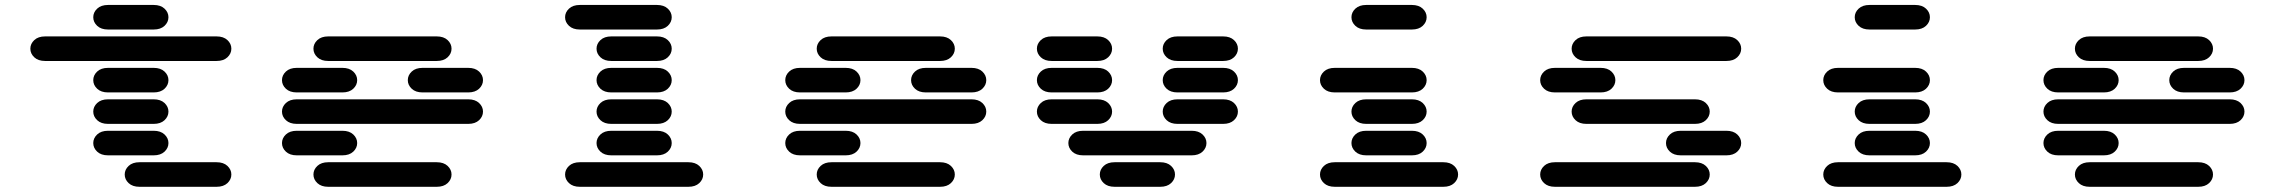

<svg xmlns="http://www.w3.org/2000/svg" viewBox="-20 -756 9040 763"><path d="M534.2 -13.7H840.8Q868.2 -13.7 883.8 -28.3Q899.4 -43 899.4 -62.5Q899.4 -82 883.8 -96.7Q868.2 -111.3 840.8 -111.3H534.2Q506.8 -111.3 491.2 -96.7Q475.6 -82 475.6 -62.5Q475.6 -43 491.2 -28.3Q506.8 -13.7 534.2 -13.7ZM409.2 -138.7H590.8Q618.2 -138.7 633.8 -153.3Q649.4 -168 649.4 -187.5Q649.4 -207 633.8 -221.7Q618.2 -236.3 590.8 -236.3H409.2Q381.8 -236.3 366.2 -221.7Q350.6 -207 350.6 -187.5Q350.6 -168 366.2 -153.3Q381.8 -138.7 409.2 -138.7ZM409.2 -263.7H590.8Q618.2 -263.7 633.8 -278.3Q649.4 -293 649.4 -312.5Q649.4 -332 633.8 -346.7Q618.2 -361.3 590.8 -361.3H409.2Q381.8 -361.3 366.2 -346.7Q350.6 -332 350.6 -312.5Q350.6 -293 366.2 -278.3Q381.8 -263.7 409.2 -263.7ZM409.2 -388.7H590.8Q618.2 -388.7 633.8 -403.3Q649.4 -418 649.4 -437.5Q649.4 -457 633.8 -471.7Q618.2 -486.3 590.8 -486.3H409.2Q381.8 -486.3 366.2 -471.7Q350.6 -457 350.6 -437.5Q350.6 -418 366.2 -403.3Q381.8 -388.7 409.2 -388.7ZM159.2 -513.7H840.8Q868.2 -513.7 883.8 -528.3Q899.4 -543 899.4 -562.5Q899.4 -582 883.8 -596.7Q868.2 -611.3 840.8 -611.3H159.2Q131.8 -611.3 116.2 -596.7Q100.6 -582 100.6 -562.5Q100.6 -543 116.2 -528.3Q131.8 -513.7 159.2 -513.7ZM409.2 -638.7H590.8Q618.2 -638.7 633.8 -653.3Q649.4 -668 649.4 -687.5Q649.4 -707 633.8 -721.7Q618.2 -736.3 590.8 -736.3H409.2Q381.8 -736.3 366.2 -721.7Q350.6 -707 350.6 -687.5Q350.6 -668 366.2 -653.3Q381.8 -638.7 409.2 -638.7Z M1284.2 -13.7H1715.8Q1743.2 -13.7 1758.8 -28.3Q1774.4 -43 1774.4 -62.5Q1774.4 -82 1758.8 -96.7Q1743.2 -111.3 1715.8 -111.3H1284.2Q1256.8 -111.3 1241.2 -96.7Q1225.6 -82 1225.6 -62.5Q1225.6 -43 1241.2 -28.3Q1256.8 -13.7 1284.2 -13.7ZM1159.2 -138.7H1340.8Q1368.2 -138.7 1383.8 -153.3Q1399.4 -168 1399.4 -187.5Q1399.4 -207 1383.8 -221.7Q1368.2 -236.3 1340.8 -236.3H1159.2Q1131.8 -236.3 1116.2 -221.7Q1100.6 -207 1100.6 -187.5Q1100.6 -168 1116.2 -153.3Q1131.8 -138.7 1159.2 -138.7ZM1159.2 -263.7H1840.8Q1868.2 -263.7 1883.8 -278.3Q1899.4 -293 1899.4 -312.5Q1899.4 -332 1883.8 -346.7Q1868.2 -361.3 1840.8 -361.3H1159.2Q1131.8 -361.3 1116.2 -346.7Q1100.6 -332 1100.6 -312.5Q1100.6 -293 1116.2 -278.3Q1131.8 -263.7 1159.2 -263.7ZM1159.2 -388.7H1340.8Q1368.2 -388.7 1383.8 -403.3Q1399.4 -418 1399.4 -437.5Q1399.4 -457 1383.8 -471.7Q1368.2 -486.3 1340.8 -486.3H1159.2Q1131.8 -486.3 1116.2 -471.7Q1100.6 -457 1100.6 -437.5Q1100.6 -418 1116.2 -403.3Q1131.8 -388.7 1159.2 -388.7ZM1659.2 -388.7H1840.8Q1868.2 -388.7 1883.8 -403.3Q1899.4 -418 1899.4 -437.5Q1899.4 -457 1883.8 -471.7Q1868.2 -486.3 1840.8 -486.3H1659.2Q1631.8 -486.3 1616.2 -471.7Q1600.6 -457 1600.6 -437.5Q1600.6 -418 1616.2 -403.3Q1631.8 -388.7 1659.2 -388.7ZM1284.2 -513.7H1715.8Q1743.2 -513.7 1758.8 -528.3Q1774.4 -543 1774.4 -562.5Q1774.4 -582 1758.8 -596.7Q1743.2 -611.3 1715.8 -611.3H1284.2Q1256.8 -611.3 1241.2 -596.7Q1225.6 -582 1225.6 -562.5Q1225.6 -543 1241.2 -528.3Q1256.8 -513.7 1284.2 -513.7Z M2284.2 -13.7H2715.8Q2743.2 -13.7 2758.8 -28.3Q2774.4 -43 2774.4 -62.5Q2774.4 -82 2758.8 -96.7Q2743.2 -111.3 2715.8 -111.3H2284.2Q2256.8 -111.3 2241.2 -96.7Q2225.6 -82 2225.6 -62.5Q2225.6 -43 2241.2 -28.3Q2256.8 -13.7 2284.2 -13.7ZM2409.2 -138.7H2590.8Q2618.2 -138.7 2633.8 -153.3Q2649.4 -168 2649.4 -187.5Q2649.4 -207 2633.8 -221.7Q2618.2 -236.3 2590.8 -236.3H2409.2Q2381.8 -236.3 2366.2 -221.7Q2350.6 -207 2350.6 -187.5Q2350.6 -168 2366.2 -153.3Q2381.8 -138.7 2409.2 -138.7ZM2409.2 -263.7H2590.8Q2618.2 -263.7 2633.8 -278.3Q2649.4 -293 2649.4 -312.5Q2649.4 -332 2633.8 -346.7Q2618.2 -361.3 2590.8 -361.3H2409.2Q2381.8 -361.3 2366.2 -346.7Q2350.6 -332 2350.6 -312.5Q2350.6 -293 2366.2 -278.3Q2381.8 -263.7 2409.2 -263.7ZM2409.2 -388.7H2590.8Q2618.2 -388.7 2633.8 -403.3Q2649.4 -418 2649.4 -437.5Q2649.4 -457 2633.8 -471.7Q2618.2 -486.3 2590.8 -486.3H2409.2Q2381.8 -486.3 2366.2 -471.7Q2350.6 -457 2350.6 -437.5Q2350.6 -418 2366.2 -403.3Q2381.8 -388.7 2409.2 -388.7ZM2409.2 -513.7H2590.8Q2618.2 -513.7 2633.8 -528.3Q2649.4 -543 2649.4 -562.5Q2649.4 -582 2633.8 -596.7Q2618.2 -611.3 2590.8 -611.3H2409.2Q2381.8 -611.3 2366.2 -596.7Q2350.6 -582 2350.6 -562.5Q2350.6 -543 2366.2 -528.3Q2381.8 -513.7 2409.2 -513.7ZM2284.2 -638.7H2590.8Q2618.2 -638.7 2633.8 -653.3Q2649.4 -668 2649.4 -687.5Q2649.4 -707 2633.8 -721.7Q2618.2 -736.3 2590.8 -736.3H2284.2Q2256.8 -736.3 2241.2 -721.7Q2225.6 -707 2225.6 -687.5Q2225.6 -668 2241.2 -653.3Q2256.8 -638.7 2284.2 -638.7Z M3284.2 -13.7H3715.8Q3743.2 -13.7 3758.8 -28.3Q3774.4 -43 3774.4 -62.5Q3774.4 -82 3758.8 -96.7Q3743.2 -111.3 3715.8 -111.3H3284.2Q3256.8 -111.3 3241.2 -96.7Q3225.6 -82 3225.6 -62.5Q3225.6 -43 3241.2 -28.3Q3256.8 -13.7 3284.2 -13.7ZM3159.2 -138.7H3340.8Q3368.2 -138.7 3383.8 -153.3Q3399.4 -168 3399.4 -187.5Q3399.4 -207 3383.8 -221.7Q3368.2 -236.3 3340.8 -236.3H3159.2Q3131.8 -236.3 3116.2 -221.7Q3100.6 -207 3100.6 -187.5Q3100.6 -168 3116.2 -153.3Q3131.8 -138.7 3159.2 -138.7ZM3159.2 -263.7H3840.8Q3868.2 -263.7 3883.8 -278.3Q3899.4 -293 3899.4 -312.5Q3899.4 -332 3883.8 -346.7Q3868.2 -361.3 3840.8 -361.3H3159.2Q3131.8 -361.3 3116.2 -346.7Q3100.6 -332 3100.6 -312.5Q3100.6 -293 3116.2 -278.3Q3131.8 -263.7 3159.2 -263.7ZM3159.2 -388.7H3340.8Q3368.2 -388.7 3383.8 -403.3Q3399.4 -418 3399.4 -437.5Q3399.4 -457 3383.8 -471.7Q3368.2 -486.3 3340.8 -486.3H3159.2Q3131.8 -486.3 3116.2 -471.7Q3100.6 -457 3100.6 -437.5Q3100.6 -418 3116.2 -403.3Q3131.8 -388.7 3159.2 -388.7ZM3659.2 -388.7H3840.8Q3868.2 -388.7 3883.8 -403.3Q3899.4 -418 3899.4 -437.5Q3899.4 -457 3883.8 -471.7Q3868.2 -486.3 3840.8 -486.3H3659.2Q3631.8 -486.3 3616.2 -471.7Q3600.6 -457 3600.6 -437.5Q3600.6 -418 3616.2 -403.3Q3631.8 -388.7 3659.2 -388.7ZM3284.2 -513.7H3715.8Q3743.2 -513.7 3758.8 -528.3Q3774.4 -543 3774.4 -562.5Q3774.4 -582 3758.8 -596.7Q3743.2 -611.3 3715.8 -611.3H3284.2Q3256.8 -611.3 3241.2 -596.7Q3225.6 -582 3225.6 -562.5Q3225.6 -543 3241.2 -528.3Q3256.8 -513.7 3284.2 -513.7Z M4409.2 -13.7H4590.8Q4618.2 -13.7 4633.8 -28.3Q4649.4 -43 4649.4 -62.5Q4649.4 -82 4633.8 -96.7Q4618.2 -111.3 4590.8 -111.3H4409.2Q4381.8 -111.3 4366.2 -96.7Q4350.6 -82 4350.6 -62.5Q4350.6 -43 4366.2 -28.3Q4381.8 -13.7 4409.2 -13.7ZM4284.2 -138.7H4715.8Q4743.2 -138.7 4758.8 -153.3Q4774.4 -168 4774.4 -187.5Q4774.4 -207 4758.8 -221.7Q4743.2 -236.3 4715.8 -236.3H4284.2Q4256.8 -236.3 4241.2 -221.7Q4225.6 -207 4225.6 -187.5Q4225.6 -168 4241.2 -153.3Q4256.8 -138.7 4284.2 -138.7ZM4159.2 -263.7H4340.8Q4368.2 -263.7 4383.8 -278.3Q4399.4 -293 4399.4 -312.5Q4399.4 -332 4383.8 -346.7Q4368.2 -361.3 4340.8 -361.3H4159.2Q4131.8 -361.3 4116.2 -346.7Q4100.6 -332 4100.6 -312.5Q4100.6 -293 4116.2 -278.3Q4131.8 -263.7 4159.2 -263.7ZM4659.2 -263.7H4840.8Q4868.2 -263.7 4883.8 -278.3Q4899.4 -293 4899.4 -312.5Q4899.4 -332 4883.8 -346.7Q4868.2 -361.3 4840.8 -361.3H4659.2Q4631.8 -361.3 4616.2 -346.7Q4600.6 -332 4600.6 -312.5Q4600.6 -293 4616.2 -278.3Q4631.8 -263.7 4659.2 -263.7ZM4159.2 -388.7H4340.8Q4368.2 -388.7 4383.8 -403.3Q4399.4 -418 4399.4 -437.5Q4399.4 -457 4383.8 -471.7Q4368.2 -486.3 4340.8 -486.3H4159.2Q4131.8 -486.3 4116.2 -471.7Q4100.6 -457 4100.6 -437.5Q4100.6 -418 4116.2 -403.3Q4131.8 -388.7 4159.2 -388.7ZM4659.2 -388.7H4840.8Q4868.2 -388.7 4883.8 -403.3Q4899.4 -418 4899.4 -437.5Q4899.4 -457 4883.8 -471.7Q4868.2 -486.3 4840.8 -486.3H4659.2Q4631.8 -486.3 4616.2 -471.7Q4600.6 -457 4600.6 -437.5Q4600.6 -418 4616.2 -403.3Q4631.8 -388.7 4659.2 -388.7ZM4159.2 -513.7H4340.8Q4368.2 -513.7 4383.8 -528.3Q4399.4 -543 4399.4 -562.5Q4399.4 -582 4383.8 -596.7Q4368.2 -611.3 4340.8 -611.3H4159.2Q4131.8 -611.3 4116.2 -596.7Q4100.6 -582 4100.6 -562.5Q4100.6 -543 4116.2 -528.3Q4131.8 -513.7 4159.2 -513.7ZM4659.2 -513.7H4840.8Q4868.2 -513.7 4883.8 -528.3Q4899.4 -543 4899.4 -562.5Q4899.4 -582 4883.8 -596.7Q4868.2 -611.3 4840.8 -611.3H4659.2Q4631.8 -611.3 4616.2 -596.7Q4600.6 -582 4600.6 -562.5Q4600.6 -543 4616.2 -528.3Q4631.8 -513.7 4659.2 -513.7Z M5284.2 -13.7H5715.8Q5743.2 -13.7 5758.8 -28.3Q5774.4 -43 5774.4 -62.5Q5774.4 -82 5758.8 -96.7Q5743.2 -111.3 5715.8 -111.3H5284.2Q5256.8 -111.3 5241.2 -96.7Q5225.6 -82 5225.6 -62.5Q5225.6 -43 5241.2 -28.3Q5256.8 -13.7 5284.2 -13.7ZM5409.2 -138.7H5590.8Q5618.2 -138.7 5633.8 -153.3Q5649.4 -168 5649.4 -187.5Q5649.4 -207 5633.8 -221.7Q5618.2 -236.3 5590.8 -236.3H5409.2Q5381.8 -236.3 5366.2 -221.7Q5350.6 -207 5350.6 -187.5Q5350.6 -168 5366.2 -153.3Q5381.8 -138.7 5409.2 -138.7ZM5409.2 -263.7H5590.8Q5618.2 -263.7 5633.8 -278.3Q5649.4 -293 5649.4 -312.5Q5649.4 -332 5633.8 -346.7Q5618.2 -361.3 5590.8 -361.3H5409.2Q5381.8 -361.3 5366.2 -346.7Q5350.6 -332 5350.6 -312.5Q5350.6 -293 5366.2 -278.3Q5381.8 -263.7 5409.2 -263.7ZM5284.2 -388.7H5590.8Q5618.2 -388.7 5633.8 -403.3Q5649.4 -418 5649.4 -437.5Q5649.4 -457 5633.8 -471.7Q5618.2 -486.3 5590.8 -486.3H5284.2Q5256.8 -486.3 5241.2 -471.7Q5225.6 -457 5225.6 -437.5Q5225.6 -418 5241.2 -403.3Q5256.8 -388.7 5284.2 -388.7ZM5409.2 -638.7H5590.8Q5618.2 -638.7 5633.8 -653.3Q5649.4 -668 5649.4 -687.5Q5649.4 -707 5633.8 -721.7Q5618.2 -736.3 5590.8 -736.3H5409.2Q5381.8 -736.3 5366.2 -721.7Q5350.6 -707 5350.6 -687.5Q5350.6 -668 5366.2 -653.3Q5381.8 -638.7 5409.2 -638.7Z M6159.2 -13.7H6715.8Q6743.2 -13.7 6758.8 -28.3Q6774.4 -43 6774.4 -62.5Q6774.4 -82 6758.8 -96.7Q6743.2 -111.3 6715.8 -111.3H6159.2Q6131.8 -111.3 6116.2 -96.7Q6100.6 -82 6100.6 -62.5Q6100.6 -43 6116.2 -28.3Q6131.8 -13.7 6159.2 -13.7ZM6659.2 -138.7H6840.8Q6868.2 -138.7 6883.8 -153.3Q6899.4 -168 6899.4 -187.5Q6899.4 -207 6883.8 -221.7Q6868.2 -236.3 6840.8 -236.3H6659.2Q6631.8 -236.3 6616.2 -221.7Q6600.6 -207 6600.6 -187.5Q6600.6 -168 6616.2 -153.3Q6631.8 -138.7 6659.2 -138.7ZM6284.2 -263.7H6715.8Q6743.2 -263.7 6758.8 -278.3Q6774.4 -293 6774.4 -312.5Q6774.4 -332 6758.8 -346.7Q6743.2 -361.3 6715.8 -361.3H6284.2Q6256.8 -361.3 6241.2 -346.7Q6225.6 -332 6225.6 -312.5Q6225.6 -293 6241.2 -278.3Q6256.8 -263.7 6284.2 -263.7ZM6159.2 -388.7H6340.8Q6368.2 -388.7 6383.8 -403.3Q6399.4 -418 6399.4 -437.5Q6399.4 -457 6383.8 -471.7Q6368.2 -486.3 6340.8 -486.3H6159.2Q6131.8 -486.3 6116.2 -471.7Q6100.6 -457 6100.6 -437.5Q6100.6 -418 6116.2 -403.3Q6131.8 -388.7 6159.2 -388.7ZM6284.2 -513.7H6840.8Q6868.2 -513.7 6883.8 -528.3Q6899.4 -543 6899.4 -562.5Q6899.4 -582 6883.8 -596.7Q6868.2 -611.3 6840.8 -611.3H6284.2Q6256.8 -611.3 6241.2 -596.7Q6225.6 -582 6225.6 -562.5Q6225.6 -543 6241.2 -528.3Q6256.8 -513.7 6284.2 -513.7Z M7284.2 -13.7H7715.8Q7743.2 -13.7 7758.8 -28.3Q7774.4 -43 7774.4 -62.5Q7774.4 -82 7758.8 -96.7Q7743.2 -111.3 7715.8 -111.3H7284.2Q7256.8 -111.3 7241.2 -96.7Q7225.6 -82 7225.6 -62.5Q7225.6 -43 7241.2 -28.3Q7256.8 -13.7 7284.2 -13.7ZM7409.2 -138.7H7590.8Q7618.2 -138.7 7633.8 -153.3Q7649.4 -168 7649.4 -187.5Q7649.4 -207 7633.8 -221.7Q7618.2 -236.3 7590.8 -236.3H7409.2Q7381.8 -236.3 7366.2 -221.7Q7350.6 -207 7350.6 -187.5Q7350.6 -168 7366.2 -153.3Q7381.8 -138.7 7409.2 -138.7ZM7409.2 -263.7H7590.8Q7618.2 -263.7 7633.8 -278.3Q7649.4 -293 7649.4 -312.5Q7649.4 -332 7633.8 -346.7Q7618.2 -361.3 7590.8 -361.3H7409.2Q7381.8 -361.3 7366.2 -346.7Q7350.6 -332 7350.6 -312.5Q7350.6 -293 7366.2 -278.3Q7381.8 -263.7 7409.2 -263.7ZM7284.2 -388.7H7590.8Q7618.2 -388.7 7633.8 -403.3Q7649.4 -418 7649.4 -437.5Q7649.4 -457 7633.8 -471.7Q7618.2 -486.3 7590.8 -486.3H7284.2Q7256.8 -486.3 7241.2 -471.7Q7225.6 -457 7225.6 -437.5Q7225.6 -418 7241.2 -403.3Q7256.8 -388.7 7284.2 -388.7ZM7409.2 -638.7H7590.8Q7618.2 -638.7 7633.8 -653.3Q7649.4 -668 7649.4 -687.5Q7649.4 -707 7633.8 -721.7Q7618.2 -736.3 7590.8 -736.3H7409.2Q7381.8 -736.3 7366.2 -721.7Q7350.6 -707 7350.6 -687.5Q7350.6 -668 7366.2 -653.3Q7381.8 -638.7 7409.2 -638.7Z M8284.2 -13.7H8715.8Q8743.2 -13.7 8758.8 -28.3Q8774.4 -43 8774.4 -62.5Q8774.4 -82 8758.8 -96.7Q8743.2 -111.3 8715.8 -111.3H8284.2Q8256.8 -111.3 8241.2 -96.7Q8225.6 -82 8225.6 -62.5Q8225.6 -43 8241.2 -28.3Q8256.8 -13.7 8284.2 -13.7ZM8159.2 -138.7H8340.8Q8368.2 -138.7 8383.8 -153.3Q8399.4 -168 8399.4 -187.5Q8399.4 -207 8383.8 -221.7Q8368.2 -236.3 8340.8 -236.3H8159.2Q8131.8 -236.3 8116.2 -221.7Q8100.6 -207 8100.6 -187.5Q8100.6 -168 8116.2 -153.3Q8131.8 -138.7 8159.2 -138.7ZM8159.2 -263.7H8840.8Q8868.2 -263.7 8883.8 -278.3Q8899.4 -293 8899.4 -312.5Q8899.4 -332 8883.8 -346.7Q8868.2 -361.3 8840.8 -361.3H8159.2Q8131.8 -361.3 8116.2 -346.7Q8100.6 -332 8100.6 -312.5Q8100.6 -293 8116.2 -278.3Q8131.8 -263.7 8159.2 -263.7ZM8159.2 -388.7H8340.8Q8368.2 -388.7 8383.8 -403.3Q8399.4 -418 8399.4 -437.5Q8399.4 -457 8383.8 -471.7Q8368.2 -486.3 8340.8 -486.3H8159.2Q8131.8 -486.3 8116.2 -471.7Q8100.6 -457 8100.6 -437.5Q8100.6 -418 8116.2 -403.3Q8131.8 -388.7 8159.2 -388.7ZM8659.2 -388.7H8840.8Q8868.2 -388.7 8883.8 -403.3Q8899.4 -418 8899.4 -437.5Q8899.4 -457 8883.8 -471.7Q8868.2 -486.3 8840.8 -486.3H8659.2Q8631.8 -486.3 8616.2 -471.7Q8600.6 -457 8600.6 -437.5Q8600.6 -418 8616.2 -403.3Q8631.8 -388.7 8659.2 -388.7ZM8284.2 -513.7H8715.8Q8743.2 -513.7 8758.8 -528.3Q8774.4 -543 8774.4 -562.5Q8774.4 -582 8758.8 -596.7Q8743.2 -611.3 8715.8 -611.3H8284.2Q8256.8 -611.3 8241.2 -596.7Q8225.6 -582 8225.6 -562.5Q8225.6 -543 8241.2 -528.3Q8256.8 -513.7 8284.2 -513.7Z"/></svg>

Font: Sixtyfour
Style: Regular
Weight: 400
Designer: Jens Kutilek
Foundry: Jens Kutilek
Version: Version 2.001